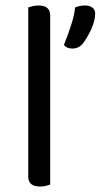

<svg xmlns="http://www.w3.org/2000/svg" viewBox="-20 -675 367 700"><path d="M163 -2Q158 0 148 2.5Q138 5 126 5Q83 5 83 -31V-648Q88 -650 98.5 -652.5Q109 -655 120 -655Q163 -655 163 -619ZM244 -498Q223 -498 213 -511Q227 -546 239 -582.5Q251 -619 254 -648Q271 -655 290 -655Q306 -655 316.5 -647.5Q327 -640 327 -625Q327 -613 323 -597.5Q319 -582 312 -567Q305 -552 297 -538.5Q289 -525 282 -516Q267 -498 244 -498Z"/></svg>

Font: Baloo 2 Latin
Style: Regular
Weight: 400
Designer: Sarang Kulkarni and Ek Type
Foundry: Ek Type
Version: Version 1.001